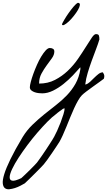

<svg xmlns="http://www.w3.org/2000/svg" viewBox="-219 -706 782 1402"><path d="M-53.7 294.9Q-22.5 244.1 18.6 204.6Q59.6 165 103 129.9Q146.5 94.7 189.5 61.5Q232.4 28.3 269 -9.8Q305.7 -47.9 332 -94.2Q358.4 -140.6 368.2 -202.1Q368.2 -204.1 367.7 -208.5Q367.2 -212.9 367.2 -214.8Q344.7 -188.5 313 -155.3Q281.2 -122.1 244.6 -92.8Q208 -63.5 168 -43.9Q127.9 -24.4 89.8 -24.4Q80.1 -24.4 64.9 -25.9Q49.8 -27.3 35.2 -32.2Q20.5 -37.1 9.8 -45.9Q-1 -54.7 -1 -69.3Q-1 -82 5.9 -108.4Q12.7 -134.8 24.4 -167Q36.1 -199.2 50.8 -232.4Q65.4 -265.6 82 -293Q98.6 -320.3 114.7 -337.9Q130.9 -355.5 144.5 -355.5Q158.2 -355.5 168 -349.6Q177.7 -343.8 177.7 -330.1Q177.7 -305.7 160.2 -281.2Q142.6 -256.8 122.1 -229Q101.6 -201.2 84 -168.9Q66.4 -136.7 66.4 -95.7Q130.9 -95.7 182.6 -122.6Q234.4 -149.4 276.4 -189.5Q318.4 -229.5 350.6 -276.4Q382.8 -323.2 407.7 -363.3Q432.6 -403.3 450.7 -430.2Q468.8 -457 481.4 -457Q500 -457 503.4 -445.8Q506.8 -434.6 506.8 -418Q498 -387.7 482.4 -347.2Q466.8 -306.6 450.7 -262.2Q434.6 -217.8 421.4 -173.8Q408.2 -129.9 404.3 -93.8Q404.3 -92.8 404.8 -90.8Q405.3 -88.9 405.3 -87.9Q422.9 -93.8 438.5 -108.4Q454.1 -123 469.2 -138.2Q484.4 -153.3 500 -165.5Q515.6 -177.7 532.2 -177.7Q533.2 -177.7 539.6 -164.1Q545.9 -150.4 539.1 -130.9Q530.3 -124 507.3 -107.4Q484.4 -90.8 459 -72.8Q433.6 -54.7 411.1 -37.6Q388.7 -20.5 379.9 -11.7Q366.2 2 351.6 27.3Q336.9 52.7 322.3 84.5Q307.6 116.2 293.5 151.4Q279.3 186.5 265.6 220.2Q252 253.9 238.8 282.7Q225.6 311.5 214.8 330.1Q210 337.9 194.8 360.8Q179.7 383.8 161.6 410.2Q143.6 436.5 126.5 460.4Q109.4 484.4 100.6 494.1Q96.7 499 79.1 517.1Q61.5 535.2 39.6 557.1Q17.6 579.1 -4.4 600.6Q-26.4 622.1 -38.1 632.8Q-49.8 639.6 -69.3 649.9Q-88.9 660.2 -109.9 667Q-130.9 673.8 -150.9 675.8Q-170.9 677.7 -183.6 667.5Q-196.3 657.2 -198.7 633.3Q-201.2 609.4 -188 565.9Q-174.8 522.5 -142.6 456.1Q-110.4 389.6 -53.7 294.9ZM252.9 85Q251 85 246.6 86.4Q242.2 87.9 240.2 88.9Q238.3 90.8 231.4 95.7Q224.6 100.6 216.3 106.4Q208 112.3 200.7 118.2Q193.4 124 190.4 127Q163.1 146.5 127.9 182.1Q92.8 217.8 55.2 261.2Q17.6 304.7 -18.6 353Q-54.7 401.4 -83.5 445.8Q-112.3 490.2 -129.9 527.3Q-147.5 564.5 -148.4 586.9Q-149.4 609.4 -129.9 613.3Q-110.4 617.2 -63.5 594.7Q-53.7 585.9 -35.6 568.8Q-17.6 551.8 0.5 533.7Q18.6 515.6 33.2 500.5Q47.9 485.4 50.8 481.4Q55.7 474.6 66.4 460Q77.1 445.3 89.8 426.8Q102.5 408.2 116.2 387.7Q129.9 367.2 142.1 348.1Q154.3 329.1 163.6 314.5Q172.9 299.8 176.8 292Q185.5 276.4 198.7 247.6Q211.9 218.8 223.6 188Q235.4 157.2 244.1 128.9Q252.9 100.6 252.9 85ZM349.6 -685.5Q366.2 -684.6 364.3 -669.4Q362.3 -654.3 350.1 -633.3Q337.9 -612.3 319.3 -588.9Q300.8 -565.4 282.2 -548.3Q263.7 -531.2 249.5 -524.4Q235.4 -517.6 233.4 -529.3Q237.3 -539.1 251 -562.5Q264.6 -585.9 282.2 -610.8Q299.8 -635.7 317.9 -657.2Q335.9 -678.7 349.6 -685.5Z"/></svg>

Font: La Belle Aurore
Style: Regular
Weight: 400
Version: Version 1.001 2001